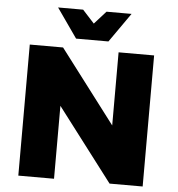

<svg xmlns="http://www.w3.org/2000/svg" viewBox="-60 -967 950 1023"><g transform="rotate(5 415.0 -455.5)"><path d="M551 -701V-310L254 -701H76V0H267V-390L564 0H741V-701ZM468 -911 406 -842 343 -911H209L319 -754H492L602 -911Z"/></g></svg>

Font: Argentum Sans ExtraBold
Style: Regular
Weight: 800
Designer: Julieta Ulanovsky
Foundry: Julieta Ulanovsky
Version: Version 5.001;February 15, 2019;FontCreator 11.5.0.2425 64-b